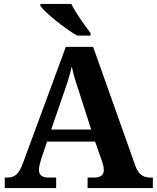

<svg xmlns="http://www.w3.org/2000/svg" viewBox="-20 -951 793 971"><path d="M370 -771H438V-784C409 -822 362 -886 341 -931H184V-921C209 -886 307 -807 370 -771ZM4 0H264V-53H226C192 -53 177 -66 177 -92C177 -108 184 -133 189 -149L218 -235H461L496 -135C500 -124 505 -107 505 -91C505 -63 485 -53 456 -53H423V0H753V-53H741C703 -53 680 -69 664 -114L451 -714H313L96 -126C74 -66 52 -53 16 -53H4ZM239 -296 304 -485C320 -530 333 -570 343 -615C352 -569 367 -525 382 -480L441 -296Z"/></svg>

Font: Noto Serif Telugu
Style: Bold
Weight: 700
Designer: Jelle Bosma - Monotype Design Team
Foundry: Monotype Imaging Inc.
Version: Version 2.005